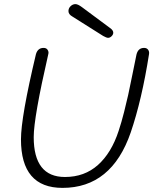

<svg xmlns="http://www.w3.org/2000/svg" viewBox="-20 -908 745 934"><path d="M506 -724Q498 -724 482 -733L333 -827Q313 -838 313 -854Q313 -868 323.5 -878Q334 -888 347 -888Q359 -888 379 -873L515 -772Q531 -761 531 -749Q531 -740 523 -732Q515 -724 506 -724ZM284 6Q82 6 82 -230Q82 -339 155 -645Q164 -675 192 -675Q206 -675 212 -665Q218 -655 215 -645Q144 -336 144 -241Q144 -47 296 -47Q391 -47 456.5 -105.5Q522 -164 557 -271Q571 -313 583.5 -362.5Q596 -412 603.5 -446Q611 -480 624 -545Q637 -610 644 -643Q652 -675 681 -675Q694 -675 700.5 -666Q707 -657 705 -645Q670 -422 616 -264Q523 6 284 6Z"/></svg>

Font: Comic Neue
Style: Italic
Weight: 400
Italic angle: -12°
Designer: Craig Rozynski
Foundry: Craig Rozynski
Version: Version 2.003